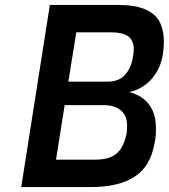

<svg xmlns="http://www.w3.org/2000/svg" viewBox="-20 -758 684 778"><path d="M66 0 182 -738H458Q529 -738 570 -719.5Q611 -701 627.5 -668Q644 -635 644 -590Q644 -577 643 -564.5Q642 -552 640 -539Q631 -479 594.5 -438Q558 -397 504 -385Q535 -377 559 -359.5Q583 -342 597.5 -312Q612 -282 612 -237Q612 -227 611.5 -213Q611 -199 606 -177Q590 -84 525.5 -42Q461 0 349 0ZM207 -111H365Q406 -111 432 -123Q458 -135 472 -159Q486 -183 493 -217Q494 -226 494.5 -234Q495 -242 495 -249Q495 -289 470 -310.5Q445 -332 399 -332H242ZM257 -427H413Q460 -427 484 -452Q508 -477 517 -517Q519 -529 520.5 -539Q522 -549 522 -558Q522 -595 499 -611Q476 -627 433 -627H289Z"/></svg>

Font: Exo Thin SemiBold
Style: Italic
Weight: 600
Italic angle: -9°
Version: Version 2.000